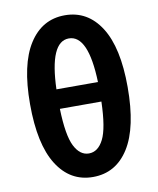

<svg xmlns="http://www.w3.org/2000/svg" viewBox="-90 -882 794 965"><g transform="rotate(-10 307.0 -399.5)"><path d="M413.1 -352.5H201.2Q205.1 -216.8 232.9 -161.6Q260.7 -106.4 306.6 -106.4Q353.5 -106.4 381.3 -161.6Q409.2 -216.8 413.1 -352.5ZM201.2 -452.1H413.1Q405.3 -693.4 306.6 -693.4Q209 -693.4 201.2 -452.1ZM555.7 -401.4Q555.7 -195.3 489.7 -90.8Q423.8 13.7 306.6 13.7Q190.4 13.7 124 -91.3Q57.6 -196.3 57.6 -401.4Q57.6 -603.5 124 -707.5Q190.4 -811.5 306.6 -811.5Q422.9 -811.5 489.3 -707.5Q555.7 -603.5 555.7 -401.4Z"/></g></svg>

Font: Nasu
Style: Bold
Weight: 700
Designer: Ryoko NISHIZUKA (kana &amp; ideographs); Paul D. Hunt (Latin, Greek &amp; Cyrillic); Wenlong ZHANG (bopomofo); Sandoll C
Version: Version 2014.1215